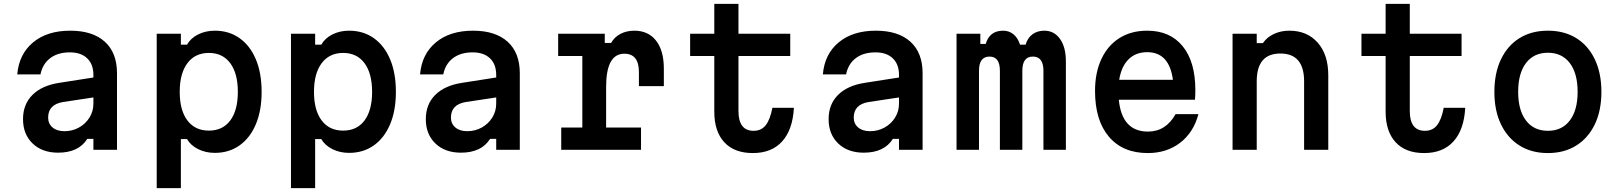

<svg xmlns="http://www.w3.org/2000/svg" viewBox="-20 -781 8440 1001"><path d="M435 -57Q390 15 283 15Q200 15 150 -33Q100 -81 100 -160Q100 -237 149 -286Q198 -335 288 -349L467 -377V-390Q467 -446 434.5 -477Q402 -508 344 -508Q282 -508 242 -478Q202 -448 191 -393H70Q79 -499 152.5 -560Q226 -621 346 -621Q463 -621 526.5 -563.5Q590 -506 590 -399V0H467V-57ZM231 -168Q231 -136 254 -116.5Q277 -97 316 -97Q357 -97 391.5 -116Q426 -135 446.5 -168Q467 -201 467 -241V-273L308 -249Q231 -236 231 -168Z M797 200V-605H923V-548H955Q974 -582 1013 -601.5Q1052 -621 1100 -621Q1174 -621 1229 -582Q1284 -543 1314 -471.5Q1344 -400 1344 -302Q1344 -205 1314 -133.5Q1284 -62 1229 -23Q1174 16 1100 16Q1052 16 1013 -3.5Q974 -23 955 -56H923V200ZM1069 -100Q1141 -100 1180.5 -153Q1220 -206 1220 -302Q1220 -398 1180.5 -451.5Q1141 -505 1069 -505Q997 -505 957 -451.5Q917 -398 917 -302Q917 -206 957 -153Q997 -100 1069 -100Z M1497 200V-605H1623V-548H1655Q1674 -582 1713 -601.5Q1752 -621 1800 -621Q1874 -621 1929 -582Q1984 -543 2014 -471.5Q2044 -400 2044 -302Q2044 -205 2014 -133.5Q1984 -62 1929 -23Q1874 16 1800 16Q1752 16 1713 -3.5Q1674 -23 1655 -56H1623V200ZM1769 -100Q1841 -100 1880.5 -153Q1920 -206 1920 -302Q1920 -398 1880.5 -451.5Q1841 -505 1769 -505Q1697 -505 1657 -451.5Q1617 -398 1617 -302Q1617 -206 1657 -153Q1697 -100 1769 -100Z M2535 -57Q2490 15 2383 15Q2300 15 2250 -33Q2200 -81 2200 -160Q2200 -237 2249 -286Q2298 -335 2388 -349L2567 -377V-390Q2567 -446 2534.5 -477Q2502 -508 2444 -508Q2382 -508 2342 -478Q2302 -448 2291 -393H2170Q2179 -499 2252.5 -560Q2326 -621 2446 -621Q2563 -621 2626.5 -563.5Q2690 -506 2690 -399V0H2567V-57ZM2331 -168Q2331 -136 2354 -116.5Q2377 -97 2416 -97Q2457 -97 2491.5 -116Q2526 -135 2546.5 -168Q2567 -201 2567 -241V-273L2408 -249Q2331 -236 2331 -168Z M2890 -605H3133V-557H3166Q3183 -588 3215 -604.5Q3247 -621 3287 -621Q3360 -621 3400.5 -569Q3441 -517 3441 -423V-332H3311V-405Q3311 -501 3235 -501Q3140 -501 3140 -328V-116H3322V0H2906V-116H3016V-489H2890Z M3830 -761V-605H4100V-489H3830V-202Q3830 -99 3909 -99Q3949 -99 3972 -128Q3995 -157 4007 -219H4119Q4113 -105 4058 -44Q4003 17 3905 17Q3808 17 3756 -39.5Q3704 -96 3704 -199V-489H3578V-605H3704V-761Z M4635 -57Q4590 15 4483 15Q4400 15 4350 -33Q4300 -81 4300 -160Q4300 -237 4349 -286Q4398 -335 4488 -349L4667 -377V-390Q4667 -446 4634.5 -477Q4602 -508 4544 -508Q4482 -508 4442 -478Q4402 -448 4391 -393H4270Q4279 -499 4352.5 -560Q4426 -621 4546 -621Q4663 -621 4726.5 -563.5Q4790 -506 4790 -399V0H4667V-57ZM4431 -168Q4431 -136 4454 -116.5Q4477 -97 4516 -97Q4557 -97 4591.5 -116Q4626 -135 4646.5 -168Q4667 -201 4667 -241V-273L4508 -249Q4431 -236 4431 -168Z M4967 -605H5091V-552H5119Q5139 -621 5210 -621Q5241 -621 5264 -602Q5287 -583 5298 -548H5327Q5337 -583 5362.5 -602Q5388 -621 5425 -621Q5476 -621 5506.5 -578Q5537 -535 5537 -461V0H5420V-412Q5420 -486 5365 -486Q5310 -486 5310 -412V0H5193V-412Q5193 -486 5139 -486Q5084 -486 5084 -412V0H4967Z M6228 -186Q6203 -91 6133 -37Q6063 17 5964 17Q5834 17 5761.5 -68Q5689 -153 5689 -307Q5689 -403 5722.5 -474Q5756 -545 5817 -583Q5878 -621 5961 -621Q6080 -621 6146 -540Q6212 -459 6212 -311Q6212 -298 6211.5 -285.5Q6211 -273 6210 -261H5813Q5829 -95 5965 -95Q6058 -95 6109 -186ZM5961 -509Q5901 -509 5863.5 -471.5Q5826 -434 5815 -365H6095Q6076 -509 5961 -509Z M6406 0V-605H6532V-556H6564Q6585 -587 6621.5 -604Q6658 -621 6702 -621Q6795 -621 6850 -558.5Q6905 -496 6905 -389V0H6779V-357Q6779 -502 6655 -502Q6532 -502 6532 -357V0Z M7330 -761V-605H7600V-489H7330V-202Q7330 -99 7409 -99Q7449 -99 7472 -128Q7495 -157 7507 -219H7619Q7613 -105 7558 -44Q7503 17 7405 17Q7308 17 7256 -39.5Q7204 -96 7204 -199V-489H7078V-605H7204V-761Z M8050 17Q7965 17 7902.5 -22Q7840 -61 7805.5 -132.5Q7771 -204 7771 -302Q7771 -400 7805.5 -472Q7840 -544 7902.5 -582.5Q7965 -621 8050 -621Q8135 -621 8197.5 -582.5Q8260 -544 8294.5 -472Q8329 -400 8329 -302Q8329 -204 8294.5 -132.5Q8260 -61 8197.5 -22Q8135 17 8050 17ZM8050 -99Q8123 -99 8164 -152.5Q8205 -206 8205 -302Q8205 -399 8164 -452.5Q8123 -506 8050 -506Q7977 -506 7936 -452.5Q7895 -399 7895 -302Q7895 -206 7936 -152.5Q7977 -99 8050 -99Z"/></svg>

Font: Martian Mono Medium
Style: Regular
Weight: 500
Monospace: yes
Designer: Roman Shamin
Foundry: Evil Martians
Version: Version 1.000; ttfautohint (v1.8.4.7-5d5b)